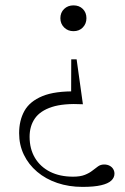

<svg xmlns="http://www.w3.org/2000/svg" viewBox="-20 -466 476 733"><path d="M295 247.5Q243 247.5 198.8 232.5Q154.5 217.5 121.8 189.8Q89 162 71 124.5Q53 87 53 42.5Q53 -6 73.2 -42.5Q93.5 -79 141.8 -99Q190 -119 274 -117L251.5 -79L252 -239.5H272.5L296.5 -68Q222.5 -72 178 -57.5Q133.5 -43 113.2 -13.8Q93 15.5 93 56Q93 102.5 113.5 136.8Q134 171 171.2 189.8Q208.5 208.5 259 208.5Q286.5 208.5 304 201.5Q321.5 194.5 333 185.2Q344.5 176 354.5 169Q364.5 162 377.5 162Q389.5 162 398.5 166.8Q407.5 171.5 412.2 179.5Q417 187.5 417 197Q417 212 404.8 223.5Q392.5 235 365.8 241.2Q339 247.5 295 247.5ZM260.5 -347Q239 -347 224.8 -361.2Q210.5 -375.5 210.5 -396.5Q210.5 -418 224.8 -431.8Q239 -445.5 260.5 -445.5Q282.5 -445.5 296.2 -431.8Q310 -418 310 -396.5Q310 -375.5 296.2 -361.2Q282.5 -347 260.5 -347Z"/></svg>

Font: Newsreader 16pt Light
Style: Regular
Weight: 300
Designer: Hugues Gentile
Foundry: Production Type
Version: Version 1.003